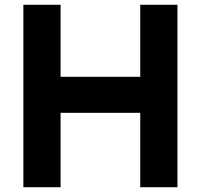

<svg xmlns="http://www.w3.org/2000/svg" viewBox="-20 -785 842 805"><path d="M78 -765H234V-463H568V-765H724V0H568V-312H234V0H78Z"/></svg>

Font: Application
Style: Bold
Weight: 700
Designer: Wei Huang
Foundry: Wei Huang
Version: Version 0.012